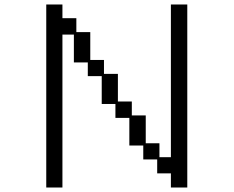

<svg xmlns="http://www.w3.org/2000/svg" viewBox="-20 -807 1040 855"><path d="M186 -787H258V-726H320V-664H382V-540H443V-478H505V-355H567V-293H629V-169H690V-107H741V-787H814V28H741V-35H680V-97H618V-159H556V-282H494V-344H433V-468H371V-529H309V-653H258V28H186Z"/></svg>

Font: DotGothic16
Style: Regular
Weight: 400
Designer: Fontworks Inc.
Foundry: Fontworks Inc.
Version: Version 1.100